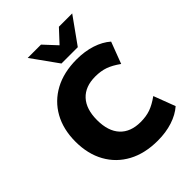

<svg xmlns="http://www.w3.org/2000/svg" viewBox="-265 -1072 1214 1214"><g transform="rotate(-45 342.5 -465.0)"><path d="M419 11Q304 11 220.5 -34Q137 -79 91.5 -161Q46 -243 46 -353Q46 -463 91.5 -544.5Q137 -626 220.5 -671Q304 -716 419 -716Q492 -716 552 -696.5Q612 -677 653 -641L598 -496Q552 -529 513.5 -542.5Q475 -556 426 -556Q336 -556 287.5 -503.5Q239 -451 239 -353Q239 -254 287.5 -201.5Q336 -149 426 -149Q475 -149 513.5 -162.5Q552 -176 598 -209L653 -64Q612 -28 552 -8.5Q492 11 419 11ZM333 -765 207 -941H326L406 -855L486 -941H605L479 -765Z"/></g></svg>

Font: Mulish ExtraLight Black
Style: Regular
Weight: 900
Version: Version 3.603